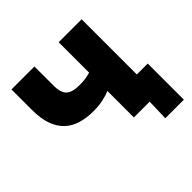

<svg xmlns="http://www.w3.org/2000/svg" viewBox="-148 -599 834 834"><g transform="rotate(-45 269.5 -181.5)"><path d="M417 0H320V-163Q300 -154 274 -148.5Q248 -143 215 -143Q173 -143 138.5 -153.5Q104 -164 80 -187Q56 -210 43 -246.5Q30 -283 30 -336V-462H171V-341Q171 -304 188 -285Q205 -266 255 -266Q288 -266 320 -275V-462H461V-123H528V99H414Z"/></g></svg>

Font: Tilda Sans Extra Bold
Style: Regular
Weight: 800
Designer: ParaType Ltd
Foundry: ParaType Ltd
Version: Version 1.009